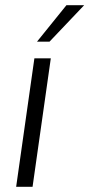

<svg xmlns="http://www.w3.org/2000/svg" viewBox="-20 -717 343 737"><path d="M42 0 112 -493H175L105 0ZM122 -557 235 -697H303L170 -557Z"/></svg>

Font: Hanken Grotesk Light
Style: Italic
Weight: 300
Italic angle: -8°
Designer: Alfredo Marco Pradil
Foundry: Hanken Design Co.
Version: Version 3.013